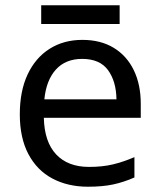

<svg xmlns="http://www.w3.org/2000/svg" viewBox="-20 -697 604 727"><path d="M292 -546Q361 -546 410.5 -516Q460 -486 486.5 -431.5Q513 -377 513 -304V-251H146Q148 -160 192.5 -112.5Q237 -65 317 -65Q368 -65 407.5 -74.5Q447 -84 489 -102V-25Q448 -7 408 1.5Q368 10 313 10Q237 10 178.5 -21Q120 -52 87.5 -113.5Q55 -175 55 -264Q55 -352 84.5 -415Q114 -478 167.5 -512Q221 -546 292 -546ZM291 -474Q228 -474 191.5 -433.5Q155 -393 148 -321H421Q420 -389 389 -431.5Q358 -474 291 -474ZM433 -677V-606H136V-677Z"/></svg>

Font: Noto Sans Old Hungarian
Style: Regular
Weight: 400
Designer: Monotype Design Team
Foundry: Monotype Imaging Inc.
Version: Version 2.005; ttfautohint (v1.8.4.7-5d5b)